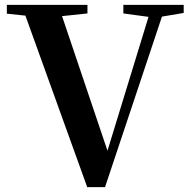

<svg xmlns="http://www.w3.org/2000/svg" viewBox="-20 -762 778 786"><path d="M732 -742V-709L643 -694L410 4H337L84 -698L8 -706V-742H338V-707L234 -696L420 -145L588 -693L485 -707V-742Z"/></svg>

Font: Swei Spring CJKtc
Style: Bold
Weight: 700
Version: Version 1.021